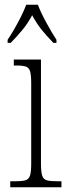

<svg xmlns="http://www.w3.org/2000/svg" viewBox="-20 -786 286 806"><path d="M23 0V-25H42Q71 -25 86 -29Q101 -33 106 -49Q111 -65 111 -98V-436Q111 -470 106.5 -486Q102 -502 88.5 -506.5Q75 -511 48 -511H38V-536H152V-99Q152 -65 157 -49Q162 -33 177 -29Q192 -25 222 -25H238V0ZM12 -619Q25 -638 40 -664Q55 -690 68.5 -717Q82 -744 90 -766H139Q152 -732 175 -690Q198 -648 217 -619V-606H204Q175 -636 154.5 -661.5Q134 -687 115 -722Q96 -687 75 -661.5Q54 -636 25 -606H12Z"/></svg>

Font: Noto Serif Ethiopic Condensed ExtraLight
Style: Regular
Weight: 200
Width: 3
Designer: Monotype Design Team
Foundry: Monotype Imaging Inc.
Version: Version 2.102; ttfautohint (v1.8.4.7-5d5b)